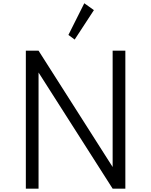

<svg xmlns="http://www.w3.org/2000/svg" viewBox="-20 -1128 904 1148"><path d="M134.5 0H210.5V-694.5L653.5 0H729.5V-825H653.5V-129.5L210.5 -825H134.5ZM426.5 -891.5 541.5 -1067.5 484 -1108.5 389 -919Z"/></svg>

Font: Spartan
Style: Regular
Weight: 400
Designer: Matt Bailey, Mirko Velimirovic
Foundry: Matt Bailey
Version: Version 1.003; ttfautohint (v1.8.3)